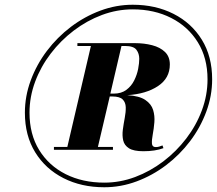

<svg xmlns="http://www.w3.org/2000/svg" viewBox="-20 -780 915 810"><path d="M85 -304.5Q85 -374.5 109.8 -441.2Q134.5 -508 178 -565.5Q221.5 -623 279.2 -666.8Q337 -710.5 403.5 -735.2Q470 -760 540 -760Q636.5 -760 712.2 -721.5Q788 -683 831.5 -612.5Q875 -542 875 -445.5Q875 -375.5 850.2 -308.8Q825.5 -242 782 -184.5Q738.5 -127 680.8 -83.2Q623 -39.5 556.5 -14.8Q490 10 420 10Q323.5 10 247.8 -28.5Q172 -67 128.5 -137.5Q85 -208 85 -304.5ZM104.5 -304.5Q104.5 -213.5 145.2 -147.2Q186 -81 257.2 -45.2Q328.5 -9.5 420 -9.5Q486.5 -9.5 550 -33.2Q613.5 -57 668.8 -99Q724 -141 766 -196Q808 -251 831.8 -314.8Q855.5 -378.5 855.5 -445.5Q855.5 -535.5 814.5 -601.8Q773.5 -668 702.2 -704.2Q631 -740.5 540 -740.5Q473.5 -740.5 410 -716.8Q346.5 -693 291.2 -651Q236 -609 194 -554Q152 -499 128.2 -435.2Q104.5 -371.5 104.5 -304.5ZM207.5 -160H264L363.5 -586H306.5V-598H549.5Q588.5 -598 622 -589.2Q655.5 -580.5 676 -560.8Q696.5 -541 696.5 -508Q696.5 -450 646.5 -416.8Q596.5 -383.5 517 -378.5Q568 -375.5 593.2 -358.2Q618.5 -341 626 -316Q633.5 -291 631.2 -264Q629 -237 624.5 -213.2Q620 -189.5 621 -174.5Q622 -159.5 637 -159.5Q644.5 -159.5 651.5 -161.5Q658.5 -163.5 665.5 -166.5L669.5 -155Q635 -142 585 -142Q543.5 -142 524 -154.5Q504.5 -167 499.8 -187.5Q495 -208 498.2 -232.8Q501.5 -257.5 506.2 -282.2Q511 -307 510.5 -327.5Q510 -348 497.5 -360.5Q485 -373 453.5 -373H443L393 -160H456.5V-148H207.5ZM507.5 -586H492.5L445.5 -385H459.5Q492 -385 513.2 -401Q534.5 -417 546.2 -440.8Q558 -464.5 562.8 -489.2Q567.5 -514 567.5 -532Q567.5 -554 555.5 -570Q543.5 -586 507.5 -586Z"/></svg>

Font: Bodoni* 11pt Fatface
Style: Italic
Weight: 900
Italic angle: -13°
Version: Version 2.3